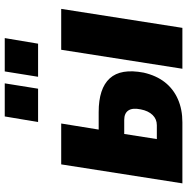

<svg xmlns="http://www.w3.org/2000/svg" viewBox="-10 -760 770 789"><g transform="rotate(-90 374.5 -365.0)"><path d="M16 0 94 -498H262L237 -344H309Q406 -344 447.5 -298.5Q489 -253 471 -159Q459 -107 431.5 -72Q404 -37 362 -18.5Q320 0 267 0ZM198 -105H255Q280 -105 297 -122.5Q314 -140 320 -171Q327 -205 315.5 -222Q304 -239 277 -239H219ZM487 0 565 -498H733L655 0ZM454 -593 476 -730H613L590 -593ZM268 -593 291 -730H427L405 -593Z"/></g></svg>

Font: Nunito Sans 10pt Condensed Black
Style: Italic
Weight: 900
Width: 3
Italic angle: -9°
Designer: Vernon Adams
Foundry: Vernon Adams
Version: Version 3.101;gftools[0.9.27]